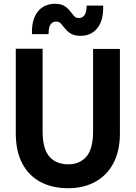

<svg xmlns="http://www.w3.org/2000/svg" viewBox="-20 -986 718 1016"><path d="M340.5 10Q256.5 10 194.2 -23.2Q132 -56.5 97.8 -121.2Q63.5 -186 63.5 -280.5V-728H205.5V-291Q205.5 -198 241.5 -157.2Q277.5 -116.5 341 -116.5Q401.5 -116.5 437 -157Q472.5 -197.5 472.5 -291V-727H614.5V-280.5Q614.5 -187 580 -122.2Q545.5 -57.5 483.8 -23.8Q422 10 340.5 10ZM407 -796.5Q374 -796.5 355 -808Q336 -819.5 324.5 -834.5Q313 -849.5 302.8 -860.8Q292.5 -872 277.5 -872Q258 -872 247.5 -856.8Q237 -841.5 237 -805.5H149Q147.5 -862.5 163.8 -897.8Q180 -933 208 -949.5Q236 -966 269.5 -966Q302 -966 320.5 -954.5Q339 -943 350.2 -928Q361.5 -913 371.5 -901.8Q381.5 -890.5 396.5 -890.5Q416 -890.5 427 -905.8Q438 -921 438.5 -956.5H526Q528.5 -880 496 -838.2Q463.5 -796.5 407 -796.5Z"/></svg>

Font: Spline Sans SemiBold
Style: Regular
Weight: 600
Designer: Eben Sorkin, Mirko Velimirovic
Foundry: Sorkin Type
Version: Version 1.000; ttfautohint (v1.8.3)